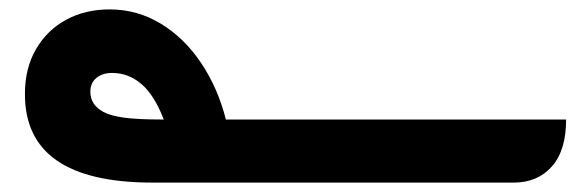

<svg xmlns="http://www.w3.org/2000/svg" viewBox="-20 -388 1238 408"><path d="M1183 -134Q1183 -68 1152.5 -34Q1122 0 1072 0H304Q32 0 33 -189Q33 -243 56.5 -283.5Q80 -324 120.5 -346Q161 -368 213 -368Q272 -368 322 -337.5Q372 -307 407.5 -254Q443 -201 460 -134ZM218 -233Q198 -233 185 -222.5Q172 -212 172 -193Q172 -165 200 -150Q215 -142 243.5 -138Q272 -134 328 -134Q308 -186 280.5 -209.5Q253 -233 218 -233Z"/></svg>

Font: Noto Kufi Arabic ExtraBold
Style: Regular
Weight: 800
Designer: Monotype Design Team, David Williams, Khaled Hosny
Foundry: Google LLC
Version: Version 2.109; ttfautohint (v1.8.4.7-5d5b)